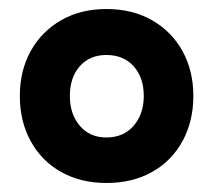

<svg xmlns="http://www.w3.org/2000/svg" viewBox="-20 -710 473 426"><path d="M216 -304Q159 -304 115.5 -328.5Q72 -353 48 -397Q24 -441 24 -497Q24 -553 48 -596.5Q72 -640 115.5 -665Q159 -690 216 -690Q274 -690 317.5 -665Q361 -640 385 -596.5Q409 -553 409 -497Q409 -441 385 -397Q361 -353 317.5 -328.5Q274 -304 216 -304ZM216 -405Q254 -405 276.5 -431Q299 -457 299 -497Q299 -538 276.5 -563Q254 -588 216 -588Q179 -588 157 -563Q135 -538 135 -497Q135 -457 157 -431Q179 -405 216 -405Z"/></svg>

Font: Gabarito SemiBold
Style: Regular
Weight: 600
Designer: Leandro Assis / Alvaro Franca / Felipe Casaprima
Foundry: Naipe Foundry
Version: Version 1.000